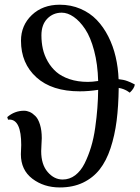

<svg xmlns="http://www.w3.org/2000/svg" viewBox="-20 -804 601 826"><path d="M70.3 -628.9Q70.3 -694.8 116.9 -739.3Q163.6 -783.7 236.8 -783.7Q285.2 -783.7 326.2 -766.1Q367.2 -748.5 396.2 -718.3Q425.3 -688 446 -647Q466.8 -606 477.5 -559.6Q488.3 -513.2 490.2 -463.4Q500.5 -462.4 510 -460.4Q519.5 -458.5 527.8 -455.3Q536.1 -452.1 540.5 -450.2Q544.9 -448.2 552.2 -444.6Q559.6 -440.9 560.1 -440.4Q557.6 -423.3 538.1 -405.3Q537.6 -405.8 534.7 -407.7Q531.7 -409.7 530 -410.9Q528.3 -412.1 524.9 -414.1Q521.5 -416 518.1 -417.5Q514.6 -418.9 510.5 -420.7Q506.3 -422.4 501.2 -423.6Q496.1 -424.8 490.7 -425.8Q489.7 -347.2 481.7 -284.2Q473.6 -221.2 455.6 -166.5Q437.5 -111.8 408.9 -75.4Q380.4 -39.1 337.2 -18.3Q293.9 2.4 237.3 2.4Q168.5 2.4 119.1 -35.2Q69.8 -72.8 69.8 -140.6Q69.8 -147.5 70.6 -161.1Q71.3 -174.8 71.3 -180.2Q71.3 -289.6 20.5 -289.6Q19.5 -289.6 17.6 -289.3Q15.6 -289.1 14.6 -289.1L11.2 -300.3Q43 -327.6 83.5 -327.6Q95.7 -327.6 107.9 -322.3Q120.1 -316.9 132.3 -304.7Q144.5 -292.5 152.1 -267.8Q159.7 -243.2 159.7 -209.5Q159.7 -201.2 158.4 -181.9Q157.2 -162.6 157.2 -153.8Q157.2 -96.2 185.1 -64Q212.9 -31.7 249.5 -31.7Q279.3 -31.7 303.5 -50Q327.6 -68.4 343.8 -100.6Q359.9 -132.8 371.6 -171.1Q383.3 -209.5 389.6 -254.9Q396 -300.3 398.9 -339.4Q401.9 -378.4 402.3 -417.5Q362.3 -411.1 323.2 -411.1Q203.1 -411.1 136.7 -471.2Q70.3 -531.2 70.3 -628.9ZM358.4 -451.7Q376.5 -451.7 402.3 -455.6Q400.4 -527.8 385 -585.9Q369.6 -644 346.4 -678.7Q323.2 -713.4 297.1 -731.4Q271 -749.5 245.6 -749.5Q208.5 -749.5 183.3 -723.6Q158.2 -697.8 158.2 -651.9Q158.2 -621.6 164.3 -594Q170.4 -566.4 185.3 -540Q200.2 -513.7 222.4 -494.4Q244.6 -475.1 279.5 -463.4Q314.5 -451.7 358.4 -451.7Z"/></svg>

Font: Flanker
Style: Regular
Weight: 400
Designer: Flanker
Foundry: Flanker
Version: Version 2.027